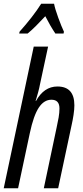

<svg xmlns="http://www.w3.org/2000/svg" viewBox="-20 -1010 444 1030"><path d="M128 -830Q149 -847 173 -871Q197 -895 223 -923Q249 -872 277 -830H321L323 -840Q310 -867 292.5 -915Q275 -963 270 -990H201Q179 -955 149 -916.5Q119 -878 85 -840L83 -830ZM77 0 140 -296Q160 -390 188 -432.5Q216 -475 256 -475Q299 -475 299 -428Q299 -406 294.5 -379.5Q290 -353 284 -327L215 0H292L364 -338Q370 -364 374.5 -393.5Q379 -423 379 -445Q379 -546 288 -546Q216 -546 173 -468H171Q178 -491 184.5 -514.5Q191 -538 195 -560L238 -760H161L0 0Z"/></svg>

Font: Noto Sans Display Condensed
Style: Italic
Weight: 400
Width: 3
Designer: Monotype Design team
Foundry: Monotype Imaging Inc.
Version: 1.000